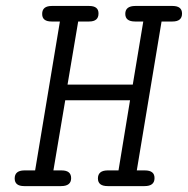

<svg xmlns="http://www.w3.org/2000/svg" viewBox="-20 -631 637 651"><path d="M29.8 -25.9Q29.8 -52.7 62 -53.2H99.1L183.1 -558.1H154.8Q122.6 -558.1 123 -584Q123 -610.8 155.8 -610.8H282.2Q314.5 -610.8 314 -585Q314 -558.1 282.2 -558.1H245.1L209 -344.2H430.2L465.8 -558.1H438Q404.8 -558.1 404.8 -584Q404.8 -610.8 439 -610.8H564.9Q597.2 -610.8 597.2 -585Q597.2 -558.1 564.9 -558.1H527.8L443.8 -53.2Q443.8 -53.2 471.2 -53.2Q504.4 -53.2 503.9 -26.9Q503.9 0 470.2 0H345.2Q312 0 312 -25.9Q312 -52.7 344.2 -53.2H381.8L420.9 -291H201.2L161.1 -53.2H189Q221.2 -53.2 221.2 -26.9Q221.2 0 187 0H62Q29.8 0 29.8 -25.9Z"/></svg>

Font: CMU Typewriter Text
Style: LightOblique
Weight: 200
Italic angle: -9.46001°
Version: Version 0.7.0